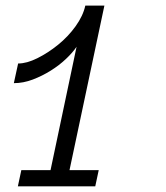

<svg xmlns="http://www.w3.org/2000/svg" viewBox="-20 -657 586 677"><path d="M315.9 0H43L55.2 -57.1H158.2L250 -492.2Q236.8 -472.2 212.9 -449.5Q189 -426.8 158.9 -408Q128.9 -389.2 95.5 -376.5Q62 -363.8 28.8 -363.8L43.9 -433.1Q74.2 -433.1 111.6 -451.7Q148.9 -470.2 184.6 -499Q220.2 -527.8 246.6 -564.5Q272.9 -601.1 280.8 -637.2H348.1L225.1 -57.1H328.1Z"/></svg>

Font: Anonymous Pro
Style: Italic
Weight: 400
Italic angle: -12°
Monospace: yes
Designer: Mark Simonson
Version: Version 1.003